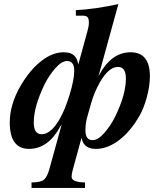

<svg xmlns="http://www.w3.org/2000/svg" viewBox="-20 -719 790 944"><path d="M465 -347 468 -351Q528 -462 622 -462Q717 -462 717 -344Q717 -297 702 -241.5Q687 -186 666 -150Q622 -73 565.5 -30Q509 13 452 13Q412 13 395 -9Q385 -20 381 -42L338 115Q332 136 332 150Q332 177 398 178V205H135V178Q181 178 196.5 164Q212 150 222 115L283 -106L277 -98Q217 13 123 13Q28 13 28 -117Q28 -204 80 -295Q125 -373 181 -417.5Q237 -462 293 -462Q333 -462 350 -440Q360 -428 365 -402L410 -566Q417 -590 417 -608Q417 -628 410 -635Q403 -642 387 -642H353V-669Q449 -674 562 -699ZM428 -211 409 -144Q400 -113 400 -78Q400 -30 435 -30Q462 -30 493 -65.5Q524 -101 546 -145Q599 -254 599 -333Q599 -390 560 -390Q515 -390 472 -316Q443 -265 428 -211ZM345 -371Q345 -419 310 -419Q283 -419 252 -383.5Q221 -348 199 -304Q146 -195 146 -116Q146 -59 185 -59Q230 -59 273 -133Q300 -180 322.5 -254Q345 -328 345 -371Z"/></svg>

Font: STIX
Style: Bold Italic
Weight: 700
Italic angle: -16.33°
Designer: MicroPress Inc., with final additions and corrections provided by Coen Hoffman, Elsevier (retired)
Version: Version 1.1.1